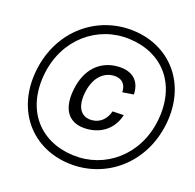

<svg xmlns="http://www.w3.org/2000/svg" viewBox="-93 -768 818 805"><g transform="rotate(15 316.0 -365.5)"><path d="M261 -363.5C275 -436 317 -465.5 358.5 -465.5C395.5 -465.5 415 -442 412 -407.5L461.5 -411C465.5 -472 429.5 -507 364.5 -507C289.5 -507 230 -459 212 -364C193.5 -269 234 -220.5 309 -220.5C374 -220.5 423.5 -255.5 443 -316.5L393.5 -319.5C382 -285.5 356 -261.5 319 -261.5C277.5 -261.5 247.5 -292 261 -363.5ZM273.5 -61C434.5 -40.5 589 -144 625 -328.5C660.5 -512.5 552.5 -649 391.5 -669C230.5 -689.5 76 -586 40 -401.5C4.5 -217.5 112 -81 273.5 -61ZM280.5 -99C134 -117.5 45 -232.5 77 -397C108 -556.5 242 -649.5 384 -631C531 -612.5 619.5 -497.5 587.5 -333C556.5 -173.5 423 -80.5 280.5 -99Z"/></g></svg>

Font: Monaspace Neon ExtraLight
Style: Italic
Weight: 200
Italic angle: -11°
Designer: Riley Cran & the Lettermatic Team
Foundry: Lettermatic
Version: Version 1.200 (Monaspace Neon)